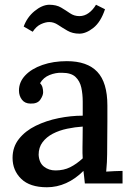

<svg xmlns="http://www.w3.org/2000/svg" viewBox="-20 -774 559 810"><path d="M338 0Q336 -16 335 -28Q334 -40 332 -53Q298 -19 259 -1.5Q220 16 178 16Q106 16 69.5 -19.5Q33 -55 33 -108Q33 -154 60 -188Q87 -222 131 -243.5Q175 -265 227 -275.5Q279 -286 329 -286V-345Q329 -377 323 -404.5Q317 -432 298.5 -449.5Q280 -467 241 -467Q215 -468 189 -457.5Q163 -447 149 -423Q157 -415 159.5 -404.5Q162 -394 162 -385Q162 -371 150 -353.5Q138 -336 109 -337Q85 -337 72.5 -353.5Q60 -370 60 -392Q60 -428 86.5 -456Q113 -484 159 -500Q205 -516 262 -516Q348 -516 390.5 -471Q433 -426 433 -329Q433 -293 433 -260Q433 -227 432.5 -194Q432 -161 432 -124Q432 -109 431 -90Q430 -71 428 -50Q445 -51 463 -52Q481 -53 497 -53V0ZM329 -240Q297 -238 263.5 -231Q230 -224 203 -210Q176 -196 159.5 -174Q143 -152 143 -121Q145 -87 165.5 -71Q186 -55 214 -55Q249 -55 276 -68.5Q303 -82 329 -106Q328 -117 328 -128.5Q328 -140 328 -153Q328 -162 328.5 -186.5Q329 -211 329 -240ZM423 -735Q405 -681 374 -656.5Q343 -632 315 -632Q286 -632 264.5 -644.5Q243 -657 225 -669Q207 -681 188 -681Q172 -681 152.5 -672Q133 -663 118 -640L80 -662Q94 -701 125.5 -727Q157 -753 187 -754Q218 -754 238 -742Q258 -730 275.5 -718Q293 -706 315 -706Q336 -706 354 -719Q372 -732 385 -754Z"/></svg>

Font: Lora Medium
Style: Regular
Weight: 500
Designer: Olga Karpushina, Alexei Vanyashin (Cyrillic)
Foundry: Cyreal
Version: Version 3.004